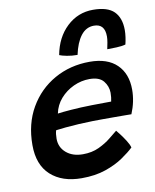

<svg xmlns="http://www.w3.org/2000/svg" viewBox="-86 -835 725 899"><g transform="rotate(-10 277.0 -386.0)"><path d="M483.5 -104.5Q463 -84.5 428.2 -60.8Q393.5 -37 344.2 -20Q295 -3 230 -3Q137.5 -3 83.2 -52.2Q29 -101.5 29 -195.5Q29 -296.5 73 -372.5Q117 -448.5 192.2 -491Q267.5 -533.5 360.5 -533.5Q444.5 -533.5 489.2 -490Q534 -446.5 534 -370.5Q534 -314 510.5 -257.5Q504.5 -257.5 482.2 -257.8Q460 -258 430.5 -258Q401 -258 372.5 -258Q344 -258 325.5 -257.5Q294.5 -257 260.2 -255Q226 -253 196.5 -250.2Q167 -247.5 150.5 -245Q145.5 -229 145.5 -205.5Q145.5 -164.5 175.8 -138.5Q206 -112.5 255 -112.5Q298 -112.5 331.5 -128.2Q365 -144 388.8 -163.5Q412.5 -183 426.5 -194Q430 -190.5 442.2 -174.5Q454.5 -158.5 467 -139Q479.5 -119.5 483.5 -104.5ZM172 -320.5Q191.5 -323.5 236.2 -327Q281 -330.5 335 -331.5Q366.5 -332 394.2 -332.2Q422 -332.5 427.5 -332.5Q429.5 -341 430.8 -352Q432 -363 432 -374Q431.5 -405 411.8 -429.5Q392 -454 345.5 -454Q306 -454 269.2 -437Q232.5 -420 206.2 -390Q180 -360 172 -320.5ZM225.5 -589Q240.5 -671 293.2 -720.8Q346 -770.5 418 -770.5Q487 -770.5 517.8 -739.8Q548.5 -709 548.5 -651.5Q548.5 -635.5 546 -617.8Q543.5 -600 539.5 -584Q522.5 -579 496.2 -578Q470 -577 452 -577Q455.5 -592.5 458.2 -608.2Q461 -624 461 -636.5Q461 -696.5 409.5 -696.5Q372 -696.5 347.2 -664.2Q322.5 -632 310.5 -575Q283.5 -575 260.5 -579.5Q237.5 -584 225.5 -589Z"/></g></svg>

Font: Grandstander Medium
Style: Italic
Weight: 500
Italic angle: -15°
Designer: Tyler Finck
Foundry: Etcetera Type Co
Version: Version 1.200; ttfautohint (v1.8.3)